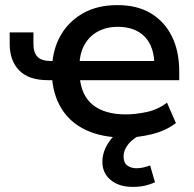

<svg xmlns="http://www.w3.org/2000/svg" viewBox="-20 -530 758 752"><path d="M469 9Q380 9 317 -20.5Q254 -50 220 -106Q186 -162 183 -239L200 -216H168Q92 -216 55 -254.5Q18 -293 18 -357V-403H111V-357Q111 -325 126.5 -308Q142 -291 180 -291H208L184 -269Q187 -339 218.5 -393Q250 -447 306 -478.5Q362 -510 440 -510Q517 -510 570.5 -478Q624 -446 653 -388Q682 -330 682 -249V-216H278L292 -231Q298 -155 344.5 -118.5Q391 -82 472 -82Q512 -82 555.5 -91.5Q599 -101 634 -128L669 -48Q628 -17 573.5 -4Q519 9 469 9ZM441 -425Q398 -425 364 -407Q330 -389 310.5 -354Q291 -319 291 -268L278 -291H603L585 -270Q585 -347 547 -386Q509 -425 441 -425ZM500 202Q446 202 413.5 175Q381 148 381 104Q381 61 410 21.5Q439 -18 485 -41L526 0Q511 8 496.5 20.5Q482 33 473 49Q464 65 464 83Q464 108 479 118.5Q494 129 514 129Q528 129 541 126Q554 123 568 118L587 184Q567 193 546.5 197.5Q526 202 500 202Z"/></svg>

Font: Nunito Sans 6pt SemiBold
Style: Regular
Weight: 600
Version: Version 3.101;gftools[0.9.27]